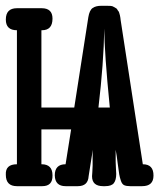

<svg xmlns="http://www.w3.org/2000/svg" viewBox="-20 -639 565 659"><path d="M0 -39.1Q-2 -75.2 38.1 -75.2V-535.2Q0 -535.2 0 -571.8Q0 -610.8 38.1 -610.8H123Q160.2 -610.8 160.2 -575.2Q160.2 -535.2 124 -535.2H122.1V-270H234.9L283.2 -580.1Q287.1 -604 298.1 -611.6Q309.1 -619.1 327.1 -619.1H347.2Q354 -619.1 360.1 -618.7Q366.2 -618.2 370.1 -615.5Q374 -612.8 377.4 -611.3Q380.9 -609.9 382.8 -606Q384.8 -602.1 386.5 -600.6Q388.2 -599.1 389.6 -593.5Q391.1 -587.9 391.6 -586.4Q392.1 -585 393.1 -578.4Q394 -571.8 394 -570.8L470.2 -75.2Q507.3 -75.2 506.8 -36.1Q506.8 0 467.8 0H426.8Q413.6 0 406.2 -3.4Q398.9 -6.8 395 -18.3Q391.1 -29.8 389.2 -40.8Q387.2 -51.8 384 -77.9Q380.9 -104 377 -125V-83Q377 -75.2 377.9 -61.5Q378.9 -47.9 378.9 -42Q378.9 -21 370.8 -10.5Q362.8 0 340.8 0H334Q295.9 0 295.9 -34.2Q295.9 -37.1 296.9 -48.6Q297.9 -60.1 297.9 -70.8V-125Q296.9 -111.8 291 -77.4Q285.2 -43 284.2 -34.2Q282.2 0 247.1 0H205.1Q168.9 0 168 -37.1Q168 -75.2 205.1 -75.2L224.1 -194.8H122.1V-75.2H123Q160.2 -75.2 160.2 -37.1Q161.1 0 125 0H38.1Q0 0 0 -39.1ZM317.9 -270H356.9Q337.9 -461.9 337.9 -541Q335.9 -421.9 317.9 -270Z"/></svg>

Font: CMU Typewriter Text
Style: Bold
Weight: 700
Version: Version 0.7.0